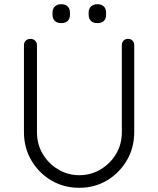

<svg xmlns="http://www.w3.org/2000/svg" viewBox="-20 -885 753 914"><path d="M589 -700Q603 -700 611 -691.5Q619 -683 619 -670V-256Q619 -182 584 -122Q549 -62 490 -26.5Q431 9 357 9Q283 9 223.5 -26.5Q164 -62 129 -122Q94 -182 94 -256V-670Q94 -683 102.5 -691.5Q111 -700 126 -700Q138 -700 147 -691.5Q156 -683 156 -670V-256Q156 -198 183.5 -152Q211 -106 257 -78.5Q303 -51 357 -51Q413 -51 459 -78.5Q505 -106 532.5 -152Q560 -198 560 -256V-670Q560 -683 568 -691.5Q576 -700 589 -700ZM443 -775Q424 -775 413 -785.5Q402 -796 402 -815V-825Q402 -844 413.5 -854.5Q425 -865 444 -865Q463 -865 474 -854.5Q485 -844 485 -825V-815Q485 -795 474 -785Q463 -775 443 -775ZM271 -775Q252 -775 241 -785.5Q230 -796 230 -815V-825Q230 -844 241.5 -854.5Q253 -865 272 -865Q291 -865 302 -854.5Q313 -844 313 -825V-815Q313 -795 302 -785Q291 -775 271 -775Z"/></svg>

Font: Quicksand Light
Style: Regular
Weight: 400
Version: Version 3.004